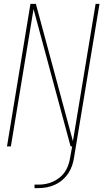

<svg xmlns="http://www.w3.org/2000/svg" viewBox="-20 -755 540 990"><path d="M158 215V197H178Q197 197 216 193.5Q235 190 253.5 181.5Q272 173 288.5 159.5Q305 146 316 129Q327 112 333 93.5Q339 75 342 56L352 0H344L153 -708L36 0H16L137 -735H165L356 -27L473 -735H493L362 56Q359 77 352 98Q345 119 332.5 138Q320 157 302 172.5Q284 188 263 197.5Q242 207 220.5 211Q199 215 178 215Z"/></svg>

Font: Iosevka SS18 Thin
Style: Italic
Weight: 100
Italic angle: -9°
Monospace: yes
Designer: Belleve Invis
Foundry: Belleve Invis
Version: Version 25.1.1; ttfautohint (v1.8.4)